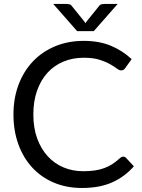

<svg xmlns="http://www.w3.org/2000/svg" viewBox="-20 -928 708 956"><path d="M594 -148Q602 -148 608 -141.5L646.5 -100Q602.5 -49 539.8 -20.5Q477 8 388 8Q311 8 248 -18.8Q185 -45.5 140.5 -93.8Q96 -142 71.5 -209.5Q47 -277 47 -358Q47 -439 72.5 -506.5Q98 -574 144.2 -622.5Q190.5 -671 255 -697.8Q319.5 -724.5 397.5 -724.5Q474 -724.5 532.5 -700Q591 -675.5 635.5 -633.5L603.5 -589Q600.5 -584 595.8 -580.8Q591 -577.5 583 -577.5Q574 -577.5 561 -587.2Q548 -597 527 -609Q506 -621 474.5 -630.8Q443 -640.5 397 -640.5Q341.5 -640.5 295.5 -621.2Q249.5 -602 216.2 -565.5Q183 -529 164.5 -476.5Q146 -424 146 -358Q146 -291 165.2 -238.5Q184.5 -186 217.8 -149.8Q251 -113.5 296.2 -94.5Q341.5 -75.5 394 -75.5Q426 -75.5 451.8 -79.2Q477.5 -83 499.2 -91Q521 -99 539.8 -111.2Q558.5 -123.5 577 -140.5Q585.5 -148 594 -148ZM566 -908.5 447 -773H364L245 -908.5H310Q316 -908.5 324.2 -907Q332.5 -905.5 338.5 -897L399.5 -821.5L405.5 -812.5L411.5 -821.5L472 -896.5Q478.5 -905.5 486.8 -907Q495 -908.5 501 -908.5Z"/></svg>

Font: Lato 2
Style: Regular
Weight: 400
Designer: Lukasz Dziedzic with Adam Twardoch and Botio Nikoltchev
Foundry: tyPoland Lukasz Dziedzic
Version: Version 2.015; 2015-08-06; http://www.latofonts.com/